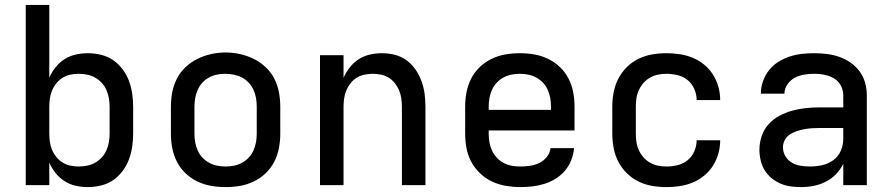

<svg xmlns="http://www.w3.org/2000/svg" viewBox="-20 -755 3640 783"><path d="M338 8Q313 8 288.5 2.5Q264 -3 243 -16.5Q222 -30 206.5 -49.5Q191 -69 181 -92V0H85V-735H181V-438Q191 -461 206.5 -480.5Q222 -500 243 -513.5Q264 -527 288.5 -532.5Q313 -538 338 -538Q365 -538 392 -531.5Q419 -525 441 -510Q463 -495 479.5 -473Q496 -451 505.5 -426Q515 -401 519 -374Q523 -347 523 -320V-210Q523 -183 519 -156Q515 -129 505.5 -104Q496 -79 479.5 -57Q463 -35 441 -20Q419 -5 392 1.5Q365 8 338 8ZM301 -76Q318 -76 335.5 -79.5Q353 -83 368 -91.5Q383 -100 395 -113Q407 -126 414 -142Q421 -158 424 -175.5Q427 -193 427 -210V-320Q427 -337 424 -354.5Q421 -372 414 -388Q407 -404 395 -417Q383 -430 368 -438.5Q353 -447 335.5 -450.5Q318 -454 301 -454Q284 -454 267 -450.5Q250 -447 235.5 -438Q221 -429 210 -415.5Q199 -402 192.5 -386.5Q186 -371 183.5 -354Q181 -337 181 -320V-210Q181 -193 183.5 -176Q186 -159 192.5 -143.5Q199 -128 210 -114.5Q221 -101 235.5 -92Q250 -83 267 -79.5Q284 -76 301 -76Z M900 8Q870 8 841 3Q812 -2 785 -15Q758 -28 736.5 -48.5Q715 -69 701.5 -95.5Q688 -122 682.5 -151Q677 -180 677 -210V-320Q677 -350 682.5 -379Q688 -408 701.5 -434.5Q715 -461 737 -481.5Q759 -502 785.5 -515Q812 -528 841 -534.5Q870 -541 900 -541Q930 -541 959 -534.5Q988 -528 1014.5 -515Q1041 -502 1063 -481.5Q1085 -461 1098.5 -434.5Q1112 -408 1117.5 -379Q1123 -350 1123 -320V-210Q1123 -180 1117.5 -151Q1112 -122 1098.5 -95.5Q1085 -69 1063.5 -48.5Q1042 -28 1015 -15Q988 -2 959 3Q930 8 900 8ZM900 -76Q918 -76 935 -79.5Q952 -83 967.5 -91.5Q983 -100 995 -113Q1007 -126 1014 -142Q1021 -158 1024 -175Q1027 -192 1027 -210V-320Q1027 -338 1024 -355.5Q1021 -373 1013.5 -389Q1006 -405 994 -418Q982 -431 966.5 -439Q951 -447 933.5 -450.5Q916 -454 898 -454Q881 -454 864 -450.5Q847 -447 831.5 -438.5Q816 -430 804.5 -417Q793 -404 786 -388Q779 -372 776 -354.5Q773 -337 773 -320V-210Q773 -192 776 -175Q779 -158 786 -142Q793 -126 805 -113Q817 -100 832.5 -91.5Q848 -83 865 -79.5Q882 -76 900 -76Z M1285 0V-530H1381V-438Q1391 -460 1406.5 -480Q1422 -500 1443 -513.5Q1464 -527 1488.5 -532.5Q1513 -538 1537 -538Q1564 -538 1590 -531.5Q1616 -525 1637.5 -509.5Q1659 -494 1674.5 -471.5Q1690 -449 1699 -424Q1708 -399 1711.5 -373Q1715 -347 1715 -320V0H1619V-320Q1619 -337 1616.5 -354Q1614 -371 1607.5 -386.5Q1601 -402 1590.5 -415.5Q1580 -429 1565.5 -438Q1551 -447 1534 -450.5Q1517 -454 1500 -454Q1483 -454 1466 -450.5Q1449 -447 1434.5 -438Q1420 -429 1409.5 -415.5Q1399 -402 1392.5 -386.5Q1386 -371 1383.5 -354Q1381 -337 1381 -320V0Z M2102 8Q2073 8 2043.5 3Q2014 -2 1987 -14.5Q1960 -27 1938 -48Q1916 -69 1902 -95Q1888 -121 1882.5 -150.5Q1877 -180 1877 -210V-320Q1877 -350 1882.5 -379Q1888 -408 1901.5 -434.5Q1915 -461 1936.5 -481.5Q1958 -502 1985 -515Q2012 -528 2041 -533Q2070 -538 2100 -538Q2130 -538 2159 -533Q2188 -528 2215 -515Q2242 -502 2263.5 -481.5Q2285 -461 2298.5 -434.5Q2312 -408 2317.5 -379Q2323 -350 2323 -320V-223H1973V-210Q1973 -192 1976 -174.5Q1979 -157 1986.5 -141Q1994 -125 2006 -112Q2018 -99 2034 -90.5Q2050 -82 2067.5 -79Q2085 -76 2102 -76Q2122 -76 2142 -79Q2162 -82 2179.5 -90.5Q2197 -99 2210 -115Q2223 -131 2225 -151H2321Q2319 -126 2309.5 -102Q2300 -78 2284 -59Q2268 -40 2246.5 -26.5Q2225 -13 2201 -5.5Q2177 2 2152 5Q2127 8 2102 8ZM1973 -307H2227V-320Q2227 -338 2224 -355Q2221 -372 2214 -388Q2207 -404 2195 -417Q2183 -430 2167.5 -438.5Q2152 -447 2135 -450.5Q2118 -454 2100 -454Q2082 -454 2065 -450.5Q2048 -447 2032.5 -438.5Q2017 -430 2005 -417Q1993 -404 1986 -388Q1979 -372 1976 -355Q1973 -338 1973 -320Z M2698 8Q2668 8 2639 3Q2610 -2 2583.5 -15Q2557 -28 2536 -49Q2515 -70 2501.5 -96Q2488 -122 2482.5 -151.5Q2477 -181 2477 -210V-320Q2477 -349 2482.5 -378.5Q2488 -408 2501.5 -434Q2515 -460 2536 -481Q2557 -502 2583.5 -515Q2610 -528 2639 -533Q2668 -538 2698 -538Q2725 -538 2752 -534Q2779 -530 2804.5 -519.5Q2830 -509 2851.5 -491.5Q2873 -474 2887.5 -451Q2902 -428 2909.5 -401.5Q2917 -375 2917 -348Q2917 -347 2917 -347Q2917 -347 2917 -347H2821Q2821 -347 2821 -347Q2821 -347 2821 -347Q2821 -370 2811.5 -392Q2802 -414 2784 -428.5Q2766 -443 2743.5 -448.5Q2721 -454 2698 -454Q2680 -454 2663 -450.5Q2646 -447 2631 -438.5Q2616 -430 2604.5 -417Q2593 -404 2585.5 -388Q2578 -372 2575.5 -354.5Q2573 -337 2573 -320V-210Q2573 -193 2575.5 -175.5Q2578 -158 2585.5 -142Q2593 -126 2604.5 -113Q2616 -100 2631 -91.5Q2646 -83 2663 -79.5Q2680 -76 2698 -76Q2721 -76 2743.5 -81.5Q2766 -87 2784 -101.5Q2802 -116 2811.5 -138Q2821 -160 2821 -183Q2821 -183 2821 -183Q2821 -183 2821 -183H2917Q2917 -183 2917 -183Q2917 -183 2917 -182Q2917 -155 2909.5 -128.5Q2902 -102 2887.5 -79Q2873 -56 2851.5 -38.5Q2830 -21 2804.5 -10.5Q2779 0 2752 4Q2725 8 2698 8Z M3247 8Q3225 8 3203.5 5Q3182 2 3162.5 -6.5Q3143 -15 3126 -29Q3109 -43 3098 -61.5Q3087 -80 3082 -101.5Q3077 -123 3077 -144Q3077 -172 3086 -199.5Q3095 -227 3114 -248Q3133 -269 3158 -282.5Q3183 -296 3210 -303.5Q3237 -311 3265 -314Q3293 -317 3321 -317H3419V-366Q3419 -380 3414.5 -393.5Q3410 -407 3401 -418Q3392 -429 3380 -436Q3368 -443 3354.5 -447Q3341 -451 3327 -452.5Q3313 -454 3299 -454Q3278 -454 3258 -450.5Q3238 -447 3220.5 -437.5Q3203 -428 3191 -410.5Q3179 -393 3179 -373Q3179 -373 3179 -373Q3179 -373 3179 -373H3083Q3083 -373 3083 -373Q3083 -373 3083 -374Q3083 -399 3091.5 -423.5Q3100 -448 3115.5 -468Q3131 -488 3153 -502Q3175 -516 3199 -524Q3223 -532 3248 -535Q3273 -538 3299 -538Q3325 -538 3351 -535Q3377 -532 3401.5 -523.5Q3426 -515 3448 -500Q3470 -485 3485.5 -464Q3501 -443 3508 -417.5Q3515 -392 3515 -366V0H3419V-87Q3407 -63 3389 -44.5Q3371 -26 3347.5 -14Q3324 -2 3298.5 3Q3273 8 3247 8ZM3284 -76Q3309 -76 3333.5 -81.5Q3358 -87 3378.5 -102Q3399 -117 3409 -140.5Q3419 -164 3419 -189V-233H3321Q3306 -233 3290.5 -232Q3275 -231 3259.5 -228Q3244 -225 3229 -220Q3214 -215 3201 -206.5Q3188 -198 3180.5 -184Q3173 -170 3173 -154Q3173 -135 3183 -118Q3193 -101 3209.5 -91.5Q3226 -82 3245.5 -79Q3265 -76 3284 -76Z"/></svg>

Font: Iosevka Curly Medium Extended
Style: Regular
Weight: 500
Width: 7
Monospace: yes
Designer: Belleve Invis
Foundry: Belleve Invis
Version: Version 11.1.0; ttfautohint (v1.8.3)